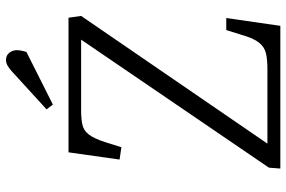

<svg xmlns="http://www.w3.org/2000/svg" viewBox="-177 -776 953 639"><g transform="rotate(-90 299.5 -456.5)"><path d="M566 -663 141 -43H389Q421 -43 442 -48Q463 -53 477.5 -71.5Q492 -90 503 -129L519 -180H559L533 0H58L61 -38L487 -663H251Q222 -663 203 -658.5Q184 -654 171 -637Q158 -620 146 -583L129 -529L88 -535L112 -705H560ZM382 -894Q392 -903 401 -908Q410 -913 419 -913Q435 -913 443.5 -902Q452 -891 452 -877Q452 -871 450.5 -862.5Q449 -854 446 -845L271 -757L255 -778Z"/></g></svg>

Font: Literata 24pt Light
Style: Italic
Weight: 300
Italic angle: -2°
Designer: Latin by Veronika Burian and Jose Scaglione. Greek by Irene Vlachou. Cyrillic by Vera Evstafieva
Foundry: TypeTogether
Version: Version 3.103;gftools[0.9.29]